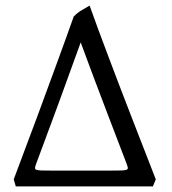

<svg xmlns="http://www.w3.org/2000/svg" viewBox="-20 -663 613 683"><path d="M430.2 -81.1Q398.9 -163.1 368.7 -241.7Q356 -275.4 342.3 -311.3Q328.6 -347.2 315.2 -382.8Q301.8 -418.5 289.6 -451.4Q277.3 -484.4 267.1 -512.2Q255.9 -481.4 243.2 -446.3Q230.5 -411.1 217.3 -375Q204.1 -338.9 191.2 -303.2Q178.2 -267.6 166 -234.9Q137.7 -157.7 108.9 -81.1Q105.5 -71.8 104.7 -66.7Q104 -61.5 108.9 -59.3Q113.8 -57.1 126.2 -56.6Q138.7 -56.2 162.1 -56.2H376Q399.9 -56.2 412.6 -56.6Q425.3 -57.1 430.4 -59.3Q435.5 -61.5 434.6 -66.7Q433.6 -71.8 430.2 -81.1ZM523.9 0H36.1L28.8 -24.9Q72.8 -141.6 113.3 -250.5Q130.4 -296.9 148.4 -345.9Q166.5 -395 183.6 -441.7Q200.7 -488.3 215.8 -530.3Q231 -572.3 242.2 -604Q253.4 -616.2 269.8 -626.2Q286.1 -636.2 298.8 -643.1Q311.5 -606.9 328.4 -561.3Q345.2 -515.6 364.3 -465.3Q383.3 -415 403.1 -363Q422.9 -311 441.9 -262.2Q486.3 -147.5 534.2 -24.9Z"/></svg>

Font: Noto Serif Devanagari
Style: Bold
Weight: 700
Designer: Monotype Design Team
Foundry: Monotype Imaging Inc.
Version: Version 1.01